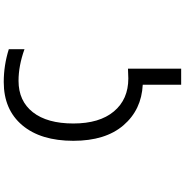

<svg xmlns="http://www.w3.org/2000/svg" viewBox="-1 -782 1001 1040"><g transform="rotate(-90 500.0 -261.5)"><path d="M753.9 -629.9Q664.1 -662.1 583 -662.1Q473.6 -662.1 412.6 -584.5Q351.6 -506.8 351.6 -365.2Q351.6 -223.6 417 -145.5Q482.4 -67.4 595.7 -67.4Q613.3 -67.4 648.4 -69.3V218.8H561.5V10.7Q425.8 3.9 341.8 -93.8Q257.8 -191.4 257.8 -365.2Q257.8 -542 342.3 -642.1Q426.8 -742.2 576.2 -742.2Q667 -742.2 753.9 -714.8Z"/></g></svg>

Font: Gen Shin Gothic Monospace Regular
Style: Regular
Weight: 400
Designer: [Source Han Sans]
Ryoko NISHIZUKA  (kana & ideographs); Paul D. Hunt (Latin, Greek & Cyrillic); Wenlong ZHANG  (bopomofo
Version: Version 1.002.20150607